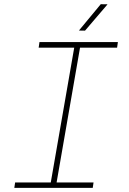

<svg xmlns="http://www.w3.org/2000/svg" viewBox="-20 -916 627 936"><path d="M172.4 -710.9H554.7L550.8 -683.6H370.1L255.9 -26.4H436L432.1 0H49.8L53.7 -26.4H227.5L341.8 -683.6H168.5ZM471.2 -895.5 504.4 -895 394.5 -766.6 364.7 -767.1Z"/></svg>

Font: TypoPRO Roboto Mono
Style: Italic
Weight: 250
Designer: Google
Version: Version 2.000986; 2015; ttfautohint (v1.3)